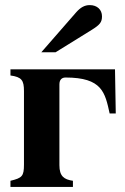

<svg xmlns="http://www.w3.org/2000/svg" viewBox="-20 -733 491 753"><path d="M142 -528H198L340 -616C372 -636 380 -646 380 -669C380 -695 361 -713 332 -713C312 -713 296 -704 279 -685ZM213 -402C213 -421 223 -429 237 -429C381 -429 392 -370 410 -288H434L431 -461H21V-437C65 -431 74 -418 74 -376V-88C74 -42 67 -35 21 -24V0H266V-24C231 -29 213 -42 213 -85Z"/></svg>

Font: STIXGeneral
Style: Bold
Weight: 700
Designer: MicroPress Inc., with final additions and corrections provided by Coen Hoffman, Elsevier (retired)
Version: Version 1.1.0